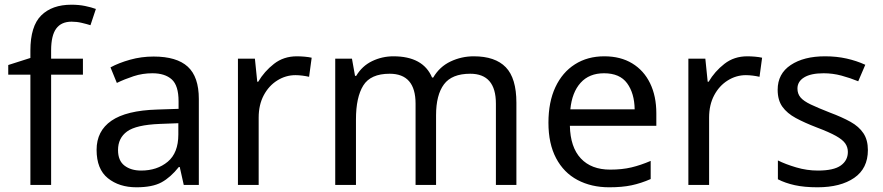

<svg xmlns="http://www.w3.org/2000/svg" viewBox="-20 -785 3749 815"><path d="M332 -468H197V0H109V-468H15V-509L109 -539V-570Q109 -674 155 -719.5Q201 -765 283 -765Q315 -765 341.5 -759.5Q368 -754 387 -747L364 -678Q348 -683 327 -688Q306 -693 284 -693Q240 -693 218.5 -663.5Q197 -634 197 -571V-536H332Z M632 -545Q730 -545 777 -502Q824 -459 824 -365V0H760L743 -76H739Q704 -32 665.5 -11Q627 10 559 10Q486 10 438 -28.5Q390 -67 390 -149Q390 -229 453 -272.5Q516 -316 647 -320L738 -323V-355Q738 -422 709 -448Q680 -474 627 -474Q585 -474 547 -461.5Q509 -449 476 -433L449 -499Q484 -518 532 -531.5Q580 -545 632 -545ZM658 -259Q558 -255 519.5 -227Q481 -199 481 -148Q481 -103 508.5 -82Q536 -61 579 -61Q647 -61 692 -98.5Q737 -136 737 -214V-262Z M1240 -546Q1255 -546 1272.5 -544.5Q1290 -543 1303 -540L1292 -459Q1279 -462 1263.5 -464Q1248 -466 1234 -466Q1193 -466 1157 -443.5Q1121 -421 1099.5 -380.5Q1078 -340 1078 -286V0H990V-536H1062L1072 -438H1076Q1102 -482 1143 -514Q1184 -546 1240 -546Z M1991 -546Q2082 -546 2127 -499.5Q2172 -453 2172 -349V0H2085V-345Q2085 -472 1976 -472Q1898 -472 1864.5 -427Q1831 -382 1831 -296V0H1744V-345Q1744 -472 1634 -472Q1553 -472 1522 -422Q1491 -372 1491 -278V0H1403V-536H1474L1487 -463H1492Q1517 -505 1559.5 -525.5Q1602 -546 1650 -546Q1776 -546 1814 -456H1819Q1846 -502 1892.5 -524Q1939 -546 1991 -546Z M2545 -546Q2614 -546 2663.5 -516Q2713 -486 2739.5 -431.5Q2766 -377 2766 -304V-251H2399Q2401 -160 2445.5 -112.5Q2490 -65 2570 -65Q2621 -65 2660.5 -74.5Q2700 -84 2742 -102V-25Q2701 -7 2661 1.5Q2621 10 2566 10Q2490 10 2431.5 -21Q2373 -52 2340.5 -113.5Q2308 -175 2308 -264Q2308 -352 2337.5 -415Q2367 -478 2420.5 -512Q2474 -546 2545 -546ZM2544 -474Q2481 -474 2444.5 -433.5Q2408 -393 2401 -321H2674Q2673 -389 2642 -431.5Q2611 -474 2544 -474Z M3152 -546Q3167 -546 3184.5 -544.5Q3202 -543 3215 -540L3204 -459Q3191 -462 3175.5 -464Q3160 -466 3146 -466Q3105 -466 3069 -443.5Q3033 -421 3011.5 -380.5Q2990 -340 2990 -286V0H2902V-536H2974L2984 -438H2988Q3014 -482 3055 -514Q3096 -546 3152 -546Z M3664 -148Q3664 -70 3606 -30Q3548 10 3450 10Q3394 10 3353.5 1Q3313 -8 3282 -24V-104Q3314 -88 3359.5 -74.5Q3405 -61 3452 -61Q3519 -61 3549 -82.5Q3579 -104 3579 -140Q3579 -160 3568 -176Q3557 -192 3528.5 -208Q3500 -224 3447 -244Q3395 -264 3358 -284Q3321 -304 3301 -332Q3281 -360 3281 -404Q3281 -472 3336.5 -509Q3392 -546 3482 -546Q3531 -546 3573.5 -536.5Q3616 -527 3653 -510L3623 -440Q3589 -454 3552 -464Q3515 -474 3476 -474Q3422 -474 3393.5 -456.5Q3365 -439 3365 -409Q3365 -387 3378 -371.5Q3391 -356 3421.5 -341.5Q3452 -327 3503 -307Q3554 -288 3590 -268Q3626 -248 3645 -219.5Q3664 -191 3664 -148Z"/></svg>

Font: Noto Sans Hebrew Droid SemiBold
Style: Regular
Weight: 600
Designer: Monotype Design Team
Foundry: Monotype Imaging Inc.
Version: Version 1.100; ttfautohint (v1.8.4.7-5d5b)